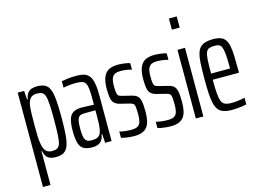

<svg xmlns="http://www.w3.org/2000/svg" viewBox="-117 -965 1883 1378"><g transform="rotate(-15 824.0 -276.0)"><path d="M44 191V-510H92L96 -445H101Q107 -477 120 -492.5Q133 -508 151 -513Q169 -518 188 -518Q223 -518 246 -507Q269 -496 281 -467.5Q293 -439 297.5 -387Q302 -335 302 -254Q302 -176 297.5 -124.5Q293 -73 281 -44.5Q269 -16 247 -4Q225 8 188 8Q164 8 146.5 1Q129 -6 119 -21Q109 -36 104 -60H100V191ZM175 -41Q198 -41 212.5 -48.5Q227 -56 234 -77Q241 -98 243.5 -141Q246 -184 246 -255Q246 -326 243.5 -369Q241 -412 233.5 -433Q226 -454 211.5 -461Q197 -468 173 -468Q146 -468 129.5 -453.5Q113 -439 106 -404Q102 -376 101 -338.5Q100 -301 100 -248Q100 -207 101 -174Q102 -141 106 -119Q113 -75 129.5 -58Q146 -41 175 -41Z M461 8Q422 8 398.5 -4.5Q375 -17 364.5 -49.5Q354 -82 354 -141Q354 -197 364 -229Q374 -261 397.5 -274.5Q421 -288 459 -288Q469 -288 481 -287.5Q493 -287 505.5 -286.5Q518 -286 529.5 -285.5Q541 -285 550 -285V-331Q550 -376 547 -403Q544 -430 535.5 -444.5Q527 -459 510 -464Q493 -469 464 -469Q445 -469 427.5 -467.5Q410 -466 395.5 -463.5Q381 -461 371 -459V-507Q386 -510 414 -514Q442 -518 479 -518Q508 -518 529 -513.5Q550 -509 564.5 -497Q579 -485 588 -464.5Q597 -444 601 -413.5Q605 -383 605 -340V0H557L553 -65H548Q543 -33 529 -17.5Q515 -2 497 3Q479 8 461 8ZM471 -42Q486 -42 501 -45.5Q516 -49 527 -60.5Q538 -72 543 -96Q548 -124 549 -149Q550 -174 550 -205V-243H472Q449 -243 435.5 -236.5Q422 -230 416 -208Q410 -186 410 -143Q410 -104 415 -82Q420 -60 432.5 -51Q445 -42 471 -42Z M773 8Q755 8 735.5 6Q716 4 700.5 1Q685 -2 676 -5V-52Q681 -50 690.5 -48Q700 -46 712.5 -44.5Q725 -43 738 -42Q751 -41 762 -41Q797 -41 813 -52Q829 -63 834 -84.5Q839 -106 839 -136Q839 -176 836 -193.5Q833 -211 824.5 -216.5Q816 -222 801 -226L732 -243Q705 -250 691 -264Q677 -278 672.5 -303.5Q668 -329 668 -371Q668 -414 676.5 -442.5Q685 -471 700.5 -487.5Q716 -504 739 -511Q762 -518 790 -518Q806 -518 823 -516Q840 -514 855 -511.5Q870 -509 879 -505V-457Q870 -460 856 -463Q842 -466 826.5 -467.5Q811 -469 796 -469Q772 -469 755.5 -461.5Q739 -454 731 -434Q723 -414 723 -377Q723 -343 726 -326Q729 -309 737 -303.5Q745 -298 761 -294L830 -277Q855 -271 869 -259Q883 -247 889 -220Q895 -193 895 -140Q895 -101 888.5 -73Q882 -45 867.5 -27Q853 -9 829.5 -0.5Q806 8 773 8Z M1044 8Q1026 8 1006.5 6Q987 4 971.5 1Q956 -2 947 -5V-52Q952 -50 961.5 -48Q971 -46 983.5 -44.5Q996 -43 1009 -42Q1022 -41 1033 -41Q1068 -41 1084 -52Q1100 -63 1105 -84.5Q1110 -106 1110 -136Q1110 -176 1107 -193.5Q1104 -211 1095.5 -216.5Q1087 -222 1072 -226L1003 -243Q976 -250 962 -264Q948 -278 943.5 -303.5Q939 -329 939 -371Q939 -414 947.5 -442.5Q956 -471 971.5 -487.5Q987 -504 1010 -511Q1033 -518 1061 -518Q1077 -518 1094 -516Q1111 -514 1126 -511.5Q1141 -509 1150 -505V-457Q1141 -460 1127 -463Q1113 -466 1097.5 -467.5Q1082 -469 1067 -469Q1043 -469 1026.5 -461.5Q1010 -454 1002 -434Q994 -414 994 -377Q994 -343 997 -326Q1000 -309 1008 -303.5Q1016 -298 1032 -294L1101 -277Q1126 -271 1140 -259Q1154 -247 1160 -220Q1166 -193 1166 -140Q1166 -101 1159.5 -73Q1153 -45 1138.5 -27Q1124 -9 1100.5 -0.5Q1077 8 1044 8Z M1230 -660V-743H1288V-660ZM1231 0V-510H1287V0Z M1499 8Q1462 8 1437.5 0Q1413 -8 1398.5 -26Q1384 -44 1376.5 -74.5Q1369 -105 1366.5 -149Q1364 -193 1364 -254Q1364 -327 1367 -377.5Q1370 -428 1382 -459Q1394 -490 1421.5 -504Q1449 -518 1497 -518Q1530 -518 1552 -510Q1574 -502 1587 -484Q1600 -466 1606 -435.5Q1612 -405 1613.5 -360.5Q1615 -316 1615 -255V-237H1420Q1420 -176 1423 -137.5Q1426 -99 1434 -78Q1442 -57 1460 -49Q1478 -41 1509 -41Q1523 -41 1541 -42.5Q1559 -44 1577 -47Q1595 -50 1607 -53V-4Q1595 -1 1577 2Q1559 5 1538.5 6.5Q1518 8 1499 8ZM1561 -263V-300Q1561 -358 1557.5 -392Q1554 -426 1547 -442.5Q1540 -459 1527 -464Q1514 -469 1495 -469Q1469 -469 1454 -463Q1439 -457 1431.5 -438Q1424 -419 1422 -382Q1420 -345 1420 -283H1581Z"/></g></svg>

Font: Saira UltraCondensed
Style: Regular
Weight: 400
Width: 1
Designer: Hector Gatti with collaboration of the Omnibus-Type team
Foundry: Omnibus-Type
Version: Version 1.101